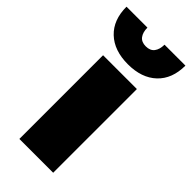

<svg xmlns="http://www.w3.org/2000/svg" viewBox="-256 -763 811 811"><g transform="rotate(45 150.0 -357.5)"><path d="M251 -500V0H49V-500ZM326 -715Q326 -636 279 -591.5Q232 -547 150 -547Q68 -547 21 -591.5Q-26 -636 -26 -715H99Q99 -687 111.5 -670.5Q124 -654 150 -654Q176 -654 188.5 -670.5Q201 -687 201 -715Z"/></g></svg>

Font: Work Sans ExtraBold
Style: Regular
Weight: 800
Designer: Wei Huang
Foundry: Wei Huang
Version: Version 2.012; ttfautohint (v1.8.3)